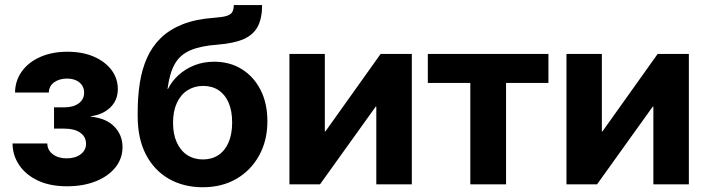

<svg xmlns="http://www.w3.org/2000/svg" viewBox="-20 -748 2871 779"><path d="M252 7.8Q182.6 7.8 133.3 -15.6Q84 -39.1 57.6 -78.6Q31.2 -118.2 30.8 -166H171.9Q172.4 -138.7 194.3 -122.1Q216.3 -105.5 250.5 -105.5Q285.6 -105.5 307.4 -122.1Q329.1 -138.7 329.1 -164.6Q329.1 -192.9 305.7 -209.5Q282.2 -226.1 241.7 -226.1H199.2V-312.5H241.7Q277.3 -312.5 299.3 -328.6Q321.3 -344.7 321.3 -372.1Q321.3 -397.5 302.5 -413.3Q283.7 -429.2 252.4 -429.2Q220.7 -429.2 199.7 -414.1Q178.7 -398.9 178.2 -372.6H41Q41.5 -420.4 68.4 -458Q95.2 -495.6 143.1 -516.8Q190.9 -538.1 253.9 -538.1Q314.5 -538.1 360.4 -518.3Q406.2 -498.5 432.1 -464.4Q458 -430.2 458 -386.7Q458 -340.8 427 -311.5Q396 -282.2 348.1 -276.4V-274.9Q411.6 -268.1 444.3 -233.9Q477.1 -199.7 477.1 -151.4Q477.1 -105 448.5 -69.1Q419.9 -33.2 369.1 -12.7Q318.4 7.8 252 7.8Z M802.7 11.7Q725.6 11.7 666 -22Q606.4 -55.7 572.5 -120.1Q538.6 -184.6 538.6 -276.4V-292.5Q538.6 -356.4 547.4 -412.1Q556.2 -467.8 576.7 -513.7Q597.2 -559.6 632.6 -594Q668 -628.4 720.9 -649.4Q773.9 -670.4 848.1 -675.8Q882.8 -678.2 899.9 -683.6Q917 -689 922.6 -699.5Q928.2 -710 928.7 -727.5H1043.5Q1043.5 -674.8 1026.1 -641.1Q1008.8 -607.4 969.5 -589.8Q930.2 -572.3 863.3 -566.9Q794.4 -562 752.4 -543.9Q710.4 -525.9 689.2 -488.5Q668 -451.2 659.7 -387.2H661.6Q676.8 -418 703.9 -442.9Q731 -467.8 767.8 -482.7Q804.7 -497.6 849.1 -497.6Q912.6 -497.6 961.2 -467.3Q1009.8 -437 1037.4 -382.8Q1064.9 -328.6 1064.9 -256.3Q1064.9 -178.2 1031.7 -117.7Q998.5 -57.1 939.7 -22.7Q880.9 11.7 802.7 11.7ZM803.2 -101.1Q839.4 -101.1 866 -118.7Q892.6 -136.2 907.2 -169.9Q921.9 -203.6 921.9 -251Q921.9 -298.3 907.5 -331.5Q893.1 -364.7 866.7 -382.1Q840.3 -399.4 804.2 -399.4Q768.6 -399.4 740.7 -381.6Q712.9 -363.8 697.5 -330.3Q682.1 -296.9 682.1 -249.5Q682.1 -203.6 697.3 -170.2Q712.4 -136.7 739.7 -118.9Q767.1 -101.1 803.2 -101.1Z M1650.9 0H1506.8V-315.4H1504.4L1278.3 0H1154.3V-529.3H1297.9V-214.8H1300.3L1524.4 -529.3H1650.9Z M1888.2 0V-411.6H1715.8V-529.3H2205.1V-411.6H2033.2V0Z M2774.9 0H2630.9V-315.4H2628.4L2402.3 0H2278.3V-529.3H2421.9V-214.8H2424.3L2648.4 -529.3H2774.9Z"/></svg>

Font: Inter 24pt
Style: Bold
Weight: 700
Designer: Rasmus Andersson
Foundry: rsms
Version: Version 4.001;git-66647c0bb